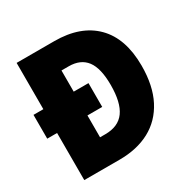

<svg xmlns="http://www.w3.org/2000/svg" viewBox="-160 -863 1001 1013"><g transform="rotate(-30 340.0 -357.0)"><path d="M299 -714Q459 -714 546.5 -626Q634 -538 634 -372Q634 -250 591 -167Q548 -84 470 -42Q392 0 284 0H70V-287H10V-432H70V-714ZM299 -561H255V-432H345V-287H255V-154H287Q367 -154 404.5 -206Q442 -258 442 -365Q442 -467 406.5 -514Q371 -561 299 -561Z"/></g></svg>

Font: Noto Sans Myanmar SemiCondensed Black
Style: Regular
Weight: 900
Width: 4
Designer: Monotype Design Team
Foundry: Monotype Imaging Inc.
Version: Version 2.107; ttfautohint (v1.8.4.7-5d5b)